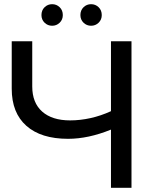

<svg xmlns="http://www.w3.org/2000/svg" viewBox="-20 -897 758 917"><path d="M305 -234Q176 -234 106 -296Q36 -358 36 -473V-700H134V-484Q134 -406 181.5 -364Q229 -322 315 -322Q363 -322 412.5 -333Q462 -344 510 -366V-700H608V0H510V-278Q402 -234 305 -234ZM229 -774Q208 -774 193 -788.5Q178 -803 178 -825Q178 -848 193 -862.5Q208 -877 229 -877Q250 -877 265 -862.5Q280 -848 280 -825Q280 -803 265 -788.5Q250 -774 229 -774ZM415 -774Q394 -774 379 -788.5Q364 -803 364 -825Q364 -848 379 -862.5Q394 -877 415 -877Q436 -877 451 -862.5Q466 -848 466 -825Q466 -803 451 -788.5Q436 -774 415 -774Z"/></svg>

Font: Montserrat Medium
Style: Regular
Weight: 500
Designer: Julieta Ulanovsky
Foundry: Julieta Ulanovsky
Version: Version 9.000; ttfautohint (v1.8.4.7-5d5b)